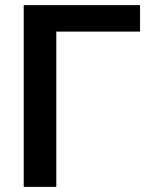

<svg xmlns="http://www.w3.org/2000/svg" viewBox="-20 -731 640 751"><path d="M527.8 -607.4V-710.9H72.8V0H200.2V-607.4Z"/></svg>

Font: Roboto Mono SemiBold
Style: Regular
Weight: 600
Monospace: yes
Designer: Google
Version: Version 3.000